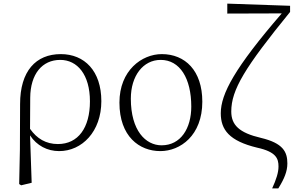

<svg xmlns="http://www.w3.org/2000/svg" viewBox="-20 -821 1635 1061"><path d="M86 196 97 203 155 189 146 -73C183 -16 242 14 307 14C433 14 540 -94 540 -262C540 -429 447 -522 316 -522C178 -522 91 -428 91 -246L90 5ZM146 -109 147 -281C148 -412 213 -490 313 -490C407 -490 477 -409 477 -261C477 -115 412 -25 300 -25C234 -25 184 -55 146 -109Z M866 14C976 14 1098 -72 1098 -259C1098 -431 1003 -522 874 -522C764 -522 640 -432 640 -254C640 -67 750 14 866 14ZM873 -18C785 -18 703 -99 703 -276C703 -402 771 -490 868 -490C974 -490 1037 -388 1037 -232C1037 -112 979 -18 873 -18Z M1484 220H1518C1551 167 1568 126 1568 82C1568 18 1544 -30 1422 -59C1302 -87 1258 -130 1258 -205C1258 -325 1333 -448 1583 -755V-789L1236 -801V-746L1537 -747C1277 -446 1200 -302 1200 -195C1200 -104 1247 -42 1401 -5C1506 18 1519 55 1519 99C1519 132 1507 170 1484 220Z"/></svg>

Font: Noto Serif CJK SC ExtraLight
Style: Regular
Weight: 200
Designer: Ryoko NISHIZUKA 西塚涼子 (kana & ideographs); Frank Grießhammer (Latin, Greek & Cyrillic); Wenlong ZHANG 张文龙 (bopomofo); San
Foundry: Adobe
Version: Version 2.001;hotconv 1.1.0;makeotfexe 2.6.0